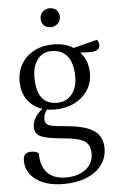

<svg xmlns="http://www.w3.org/2000/svg" viewBox="-61 -693 606 1004"><g transform="rotate(-5 242.0 -191.0)"><path d="M232 270Q143 270 89 231.5Q35 193 35 130Q35 87 76 87Q87 87 97 89.5Q107 92 116 98Q116 166 149.5 201.5Q183 237 247 237Q312 237 351.5 206Q391 175 391 125Q391 93 378 74Q365 55 332 45.5Q299 36 239 31Q160 24 131 9Q102 -6 102 -40Q102 -69 121.5 -97Q141 -125 173 -141L188 -134Q175 -123 168 -108Q161 -93 161 -77Q161 -61 168.5 -52Q176 -43 199.5 -38.5Q223 -34 270 -30Q370 -22 415.5 9Q461 40 461 102Q461 152 432.5 190Q404 228 352.5 249Q301 270 232 270ZM218 -122Q142 -122 95.5 -166Q49 -210 49 -284Q49 -337 73.5 -377Q98 -417 141.5 -439.5Q185 -462 242 -462Q295 -462 334.5 -441Q374 -420 396.5 -382.5Q419 -345 419 -296Q419 -245 393.5 -206Q368 -167 323 -144.5Q278 -122 218 -122ZM236 -156Q283 -156 312 -191Q341 -226 341 -283Q341 -353 312.5 -390.5Q284 -428 228 -428Q183 -428 155.5 -393Q128 -358 128 -300Q128 -227 154.5 -191.5Q181 -156 236 -156ZM429 -405Q415 -405 396 -406Q377 -407 360 -409.5Q343 -412 333 -416L326 -429L471 -466Q476 -460 478.5 -452Q481 -444 481 -438Q481 -405 429 -405ZM237 -553Q213 -553 200 -566.5Q187 -580 187 -602Q187 -624 202.5 -638Q218 -652 237 -652Q261 -652 274.5 -638.5Q288 -625 288 -602Q288 -581 272.5 -567Q257 -553 237 -553Z"/></g></svg>

Font: Pitagon Serif
Style: Regular
Weight: 400
Designer: Travis Tran
Foundry: Pitagon
Version: Version 1.000;gftools[0.9.26]